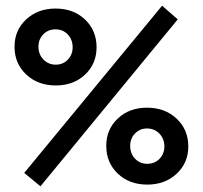

<svg xmlns="http://www.w3.org/2000/svg" viewBox="-20 -643 712 674"><path d="M65 -36 549 -623 604 -575 122 11ZM31 -479Q31 -537 72 -575Q113 -613 175 -613Q238 -613 278.5 -574.5Q319 -536 319 -477Q319 -419 278.5 -381Q238 -343 176 -343Q113 -343 72 -381.5Q31 -420 31 -479ZM235 -477Q235 -504 218 -522Q201 -540 175 -540Q149 -540 132 -522.5Q115 -505 115 -479Q115 -452 132.5 -434Q150 -416 176 -416Q201 -416 218 -433.5Q235 -451 235 -477ZM641 -129Q641 -71 600 -33Q559 5 497 5Q434 5 393.5 -33.5Q353 -72 353 -131Q353 -189 393.5 -227Q434 -265 496 -265Q559 -265 600 -226.5Q641 -188 641 -129ZM437 -131Q437 -104 454 -86Q471 -68 497 -68Q523 -68 540 -85.5Q557 -103 557 -129Q557 -156 539.5 -174Q522 -192 496 -192Q471 -192 454 -174.5Q437 -157 437 -131Z"/></svg>

Font: Ysabeau Infant
Style: Bold
Weight: 700
Designer: Christian Thalmann (Catharsis Fonts)
Version: Version 0.003